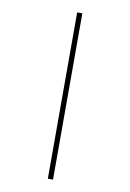

<svg xmlns="http://www.w3.org/2000/svg" viewBox="-90 -707 617 913"><g transform="rotate(10 219.0 -250.5)"><path d="M207 151V-652H232V151Z"/></g></svg>

Font: Inconsolata SemiCondensed ExtraLight
Style: Regular
Weight: 200
Width: 4
Monospace: yes
Designer: Raph Levien, Cyreal, Brenton Simpson
Foundry: Raph Levien, Cyreal, Google
Version: Version 3.100; ttfautohint (v1.8.4.7-5d5b)